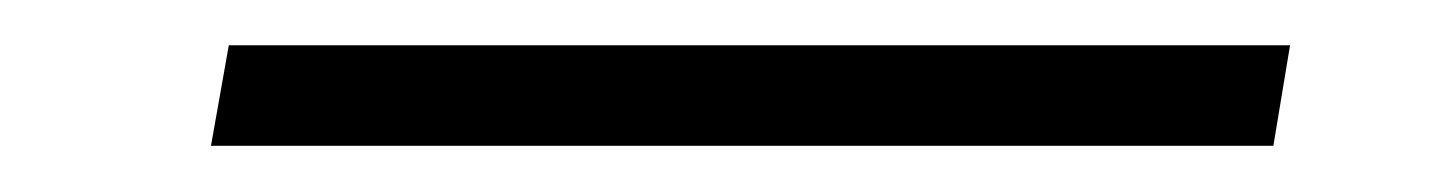

<svg xmlns="http://www.w3.org/2000/svg" viewBox="-20 -388 626 84"><path d="M72.3 -324.2H537.1L544.4 -368.2H80.1Z"/></svg>

Font: Cascadia Code PL ExtraLight
Style: Italic
Weight: 200
Italic angle: -10°
Monospace: yes
Designer: Aaron Bell
Foundry: Saja Typeworks
Version: Version 2404.023